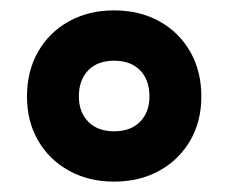

<svg xmlns="http://www.w3.org/2000/svg" viewBox="-20 -744 440 370"><path d="M200 -394Q151 -394 113 -415Q75 -436 53.5 -473Q32 -510 32 -558Q32 -607 53.5 -644.5Q75 -682 113 -703Q151 -724 200 -724Q249 -724 287 -703Q325 -682 346.5 -644.5Q368 -607 368 -558Q368 -510 346.5 -473Q325 -436 287 -415Q249 -394 200 -394ZM200 -491Q232 -491 250 -509.5Q268 -528 268 -558Q268 -590 250 -608.5Q232 -627 200 -627Q168 -627 150 -608.5Q132 -590 132 -558Q132 -528 150 -509.5Q168 -491 200 -491Z"/></svg>

Font: Noto Sans Khmer UI SemiCondensed ExtraBold
Style: Regular
Weight: 800
Width: 4
Designer: Danh Hong and the Monotype Design Team
Foundry: Monotype Imaging Inc.
Version: Version 2.002; ttfautohint (v1.8.4.7-5d5b)